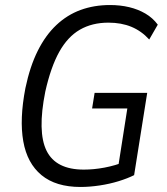

<svg xmlns="http://www.w3.org/2000/svg" viewBox="-20 -734 663 763"><path d="M300 9Q202 9 145 -38Q88 -85 72.5 -172.5Q57 -260 81 -384Q99 -470 130 -532Q161 -594 204 -634.5Q247 -675 300.5 -694.5Q354 -714 417 -714Q458 -714 493.5 -705.5Q529 -697 558 -680Q587 -663 607 -636L573 -577Q542 -611 502 -627.5Q462 -644 411 -644Q346 -644 297.5 -616Q249 -588 215.5 -528Q182 -468 160 -370Q128 -210 165 -135Q202 -60 313 -60Q353 -60 395.5 -68Q438 -76 478 -92L447 -54L486 -303H346L356 -365H565L513 -38Q487 -25 451.5 -14Q416 -3 376 3Q336 9 300 9Z"/></svg>

Font: Nunito Sans 10pt Condensed
Style: Italic
Weight: 400
Width: 3
Italic angle: -9°
Designer: Vernon Adams
Foundry: Vernon Adams
Version: Version 3.101;gftools[0.9.27]